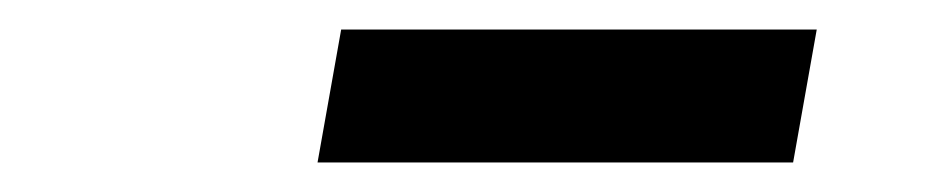

<svg xmlns="http://www.w3.org/2000/svg" viewBox="-20 -662 640 130"><path d="M211 -642H533L517 -552H195Z"/></svg>

Font: KoHo
Style: Bold Italic
Weight: 700
Italic angle: -10°
Version: Version 1.000; ttfautohint (v1.6)